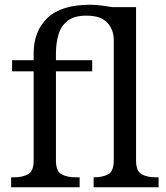

<svg xmlns="http://www.w3.org/2000/svg" viewBox="-20 -790 702 810"><path d="M27 0V-42H40Q74 -42 98 -54.5Q122 -67 122 -114V-489H31V-536H122V-566Q122 -658 180 -714Q238 -770 361 -770Q385 -770 413.5 -766Q442 -762 454 -760H554V-114Q554 -67 578 -54.5Q602 -42 636 -42H649V0H375V-42H378Q412 -42 436 -54.5Q460 -67 460 -114V-622Q460 -664 433 -694Q406 -724 344 -724Q293 -724 265 -702Q237 -680 226.5 -643.5Q216 -607 216 -565V-536H369V-489H216V-114Q216 -67 240 -54.5Q264 -42 298 -42H316V0Z"/></svg>

Font: NotoSerif-Regular
Style: Regular
Weight: 400
Designer: Monotype Design Team
Foundry: Monotype Imaging Inc.
Version: Version 2.007; ttfautohint (v1.8) -l 8 -r 50 -G 200 -x 14 -D